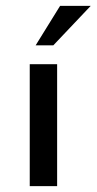

<svg xmlns="http://www.w3.org/2000/svg" viewBox="-20 -632 328 652"><path d="M174 -414V0H81V-414ZM161 -478H101L184 -612H288Z"/></svg>

Font: Josefin Sans
Style: Regular
Weight: 400
Designer: Santiago Orozco
Foundry: Typemade
Version: Version 2.000